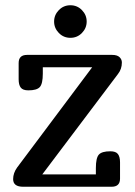

<svg xmlns="http://www.w3.org/2000/svg" viewBox="-20 -711 514 731"><path d="M204 -585.5Q186 -604 186 -629Q186 -654 204 -672.5Q222 -691 248 -691Q274 -691 292 -672.5Q310 -654 310 -629Q310 -604 292 -585.5Q274 -567 248 -567Q222 -567 204 -585.5ZM407 -502Q426 -502 435 -493.5Q444 -485 444 -473Q444 -448 429 -429L141 -47H345V-71Q345 -110 356.5 -122.5Q368 -135 400 -135Q421 -135 429 -124.5Q437 -114 437 -93V-31Q437 0 405 0H68Q30 0 30 -29Q30 -52 45 -73L331 -455H143V-431Q143 -392 131.5 -379.5Q120 -367 88 -367Q67 -367 59 -377.5Q51 -388 51 -409V-471Q51 -502 83 -502Z"/></svg>

Font: Marmelad
Style: Regular
Weight: 400
Designer: Manvel Shmavonyan
Foundry: Cyreal
Version: Version 1.001;PS 001.001;hotconv 1.0.88;makeotf.lib2.5.64775